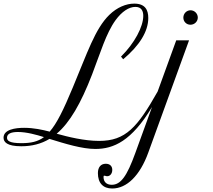

<svg xmlns="http://www.w3.org/2000/svg" viewBox="-20 -806 1203 1083"><path d="M612.8 257.3C694.8 257.3 769 185.5 816.4 54.7L1046.4 -578.6H974.1L869.1 -289.6C754.9 -87.4 688.5 -11.2 539.1 -11.2C455.1 -11.2 362.8 -34.2 299.8 -51.8C373.5 -114.3 436 -221.7 499.5 -386.2C544.9 -503.9 578.1 -618.7 632.3 -692.9C667.5 -740.7 707 -767.1 743.7 -767.1C778.8 -767.1 788.1 -742.7 788.1 -716.3C788.1 -655.8 739.3 -562.5 662.6 -486.8L674.8 -471.7C766.1 -548.3 816.4 -627.9 816.4 -704.6C816.4 -750 798.8 -785.6 737.3 -785.6C691.9 -785.6 640.6 -765.1 596.2 -721.7C516.1 -643.1 472.7 -508.3 390.6 -312.5C338.4 -187 300.8 -109.9 260.3 -63.5C219.2 -74.2 169.9 -85 116.2 -85C66.4 -85 0 -75.7 0 -29.3C0 -5.4 18.6 19 100.1 19C159.7 19 211.4 5.9 259.3 -22.5C348.1 4.9 442.9 34.2 517.6 34.2C621.6 34.2 722.2 -10.7 837.4 -202.1L742.7 58.6C696.3 186.5 661.6 236.3 610.4 236.3C581.1 236.3 564 220.2 564 192.4C564 186 564.9 185.1 568.8 185.1C574.7 185.1 577.1 188 584.5 188C601.1 188 613.3 172.9 613.3 152.3C613.3 130.9 599.6 117.7 576.7 117.7C548.8 117.7 532.2 137.2 532.2 170.4C532.2 226.6 561.5 257.3 612.8 257.3ZM100.6 1.5C33.2 1.5 19.5 -12.2 19.5 -29.3C19.5 -51.8 43 -61.5 81.1 -61.5C130.4 -61.5 185.5 -45.9 228 -32.7C193.4 -6.8 154.3 1.5 100.6 1.5ZM1014.2 -706.5C1014.2 -684.1 1031.7 -666.5 1054.2 -666.5C1077.1 -666.5 1095.7 -684.6 1095.7 -707C1095.7 -729.5 1077.1 -748 1054.7 -748C1032.2 -748 1014.2 -729.5 1014.2 -706.5Z"/></svg>

Font: Petit Formal Script
Style: Regular
Weight: 400
Designer: Pablo Impallari, Brenda Gallo, Rodrigo Fuenzalida
Foundry: Pablo Impallari, Brenda Gallo, Rodrigo Fuenzalida
Version: Version 1.001